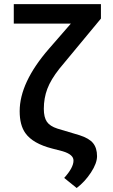

<svg xmlns="http://www.w3.org/2000/svg" viewBox="-20 -731 553 939"><path d="M473.6 -710.9H47.4V-615.7H326.7L219.2 -492.2Q76.2 -327.6 76.2 -187Q76.2 -119.1 104 -80.1Q140.1 -28.8 235.8 -4.4L286.6 8.8Q340.3 24.9 339.4 54.7Q339.4 88.9 293.9 139.2L355 188.5Q395 158.2 424.8 112.8Q454.6 67.4 454.6 32.7Q454.6 -6.8 435.3 -30.8Q416 -54.7 368.7 -69.8L260.7 -102.1Q224.1 -113.8 209.2 -135.7Q194.3 -157.7 194.3 -198.7Q194.3 -251 211.4 -296.4Q228.5 -341.8 270.5 -395L473.6 -640.1Z"/></svg>

Font: FAU Chimera Medium
Style: Regular
Weight: 500
Version: Version 1.002;hotconv 1.0.117;makeotfexe 2.5.65602